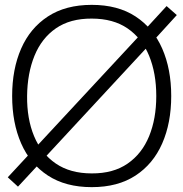

<svg xmlns="http://www.w3.org/2000/svg" viewBox="-20 -755 754 790"><path d="M54 13 12 -25.5 108.5 -129.5 120.5 -142 564.5 -620 574 -630.5 665.5 -730 707.5 -693 608.5 -584.5 599.5 -576 156 -97.5 144 -84ZM357.5 15Q250 15 177 -32.8Q104 -80.5 67 -165Q30 -249.5 30 -360Q30 -470.5 67 -555Q104 -639.5 177 -687.2Q250 -735 357.5 -735Q465 -735 537.8 -687.2Q610.5 -639.5 647.5 -555Q684.5 -470.5 684.5 -360Q684.5 -249.5 647.5 -165Q610.5 -80.5 537.8 -32.8Q465 15 357.5 15ZM357.5 -41.5Q446 -41 505 -81.8Q564 -122.5 593.5 -194.5Q623 -266.5 623 -360Q623 -453.5 593.5 -525.5Q564 -597.5 505 -638Q446 -678.5 357.5 -678.5Q269 -679 210.2 -638.5Q151.5 -598 122 -525.8Q92.5 -453.5 91.5 -360Q90.5 -266.5 120.2 -194.8Q150 -123 209.5 -82.2Q269 -41.5 357.5 -41.5Z"/></svg>

Font: Manrope ExtraLight Light
Style: Regular
Weight: 300
Version: Version 4.504